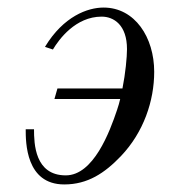

<svg xmlns="http://www.w3.org/2000/svg" viewBox="-20 -476 464 508"><path d="M48 -134C48 -100 48 12 150 12C212 12 257 -18 300 -63C360 -126 388 -209 388 -286C388 -377 337 -456 254 -456C212 -456 148 -433 99 -352L120 -345C136 -372 180 -432 249 -432C281 -432 316 -410 316 -346C316 -325 312 -282 304 -242H132L124 -214H298C296 -206 293 -194 290 -186C270 -126 227 -12 154 -12C72 -12 70 -96 70 -134Z"/></svg>

Font: Old Standard
Style: Italic
Weight: 400
Italic angle: -15.2°
Designer: Alexey Kryukov <alexios@thessalonica.org.ru>
Version: Version 2.0